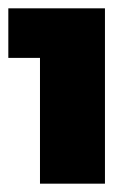

<svg xmlns="http://www.w3.org/2000/svg" viewBox="-21 -801 318 461"><path d="M-1 -781H231V-360H75V-662H-1Z"/></svg>

Font: Argentum Sans Black
Style: Regular
Weight: 900
Designer: Julieta Ulanovsky (Modified by Cristiano Sobral)
Foundry: Julieta Ulanovsky
Version: Version 1.000; ttfautohint (v1.5.65-e2d9)